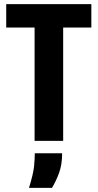

<svg xmlns="http://www.w3.org/2000/svg" viewBox="-20 -680 472 927"><path d="M147 0V-547H10V-660H421V-547H285V0ZM120 227Q141 159 144.5 122.5Q148 86 148 60H280Q280 114 265.5 154Q251 194 231 227Z"/></svg>

Font: Bricolage Grotesque 12pt Condensed Bricolage Grotesque 10pt Condensed Regular
Style: Bold
Weight: 700
Width: 3
Designer: Mathieu Triay
Foundry: Atelier Triay
Version: Version 1.001; ttfautohint (v1.8.4.7-5d5b);gftools[0.9.33.de